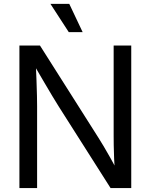

<svg xmlns="http://www.w3.org/2000/svg" viewBox="-20 -960 769 980"><path d="M79.1 0V-727.5H184.1L481.9 -257.8Q492.7 -241.2 508.3 -214.8Q523.9 -188.5 542 -156.5Q560.1 -124.5 577.1 -90.8L566.4 -81.1Q564 -113.8 562.5 -150.1Q561 -186.5 560.5 -218.3Q560.1 -250 560.1 -268.1V-727.5H649.9V0H544.4L278.8 -418Q265.1 -439.9 246.8 -470.2Q228.5 -500.5 204.6 -541.5Q180.7 -582.5 148.9 -636.7L162.1 -649.9Q164.6 -594.2 166.3 -549.1Q168 -503.9 168.7 -470.9Q169.4 -438 169.4 -418.9V0ZM331.1 -795.9 237.3 -940.4H333.5L401.9 -795.9Z"/></svg>

Font: Inter 24pt
Style: Regular
Weight: 400
Designer: Rasmus Andersson
Foundry: rsms
Version: Version 4.001;git-66647c0bb